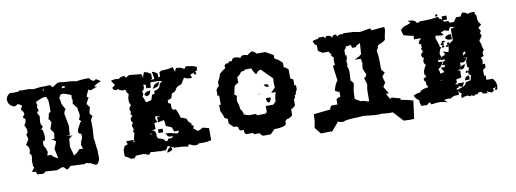

<svg xmlns="http://www.w3.org/2000/svg" viewBox="-53 -846 3207 1194"><g transform="rotate(-10 1550.0 -248.5)"><path d="M356 -198 374 -207 331 -211 352 -212C356 -212 357 -213 357 -216C357 -222 360 -230 357 -238C359 -246 361 -255 361 -264V-270L346 -351C352 -364 351 -373 360 -373L339 -413C338 -432 333 -445 333 -453C333 -457 335 -459 339 -459C339 -470 346 -473 355 -473C373 -473 402 -459 410 -456L408 -433C412 -428 412 -425 412 -423L408 -397C414 -397 418 -398 418 -388C418 -384 437 -375 432 -366C436 -347 439 -336 439 -327C439 -314 435 -308 429 -300C436 -291 444 -284 440 -282C418 -272 437 -279 437 -279H434C435 -273 411 -247 411 -224C411 -221 412 -218 413 -215C407 -214 429 -210 429 -206V-184C429 -176 418 -167 418 -155V-151C416 -148 415 -144 415 -141C415 -131 424 -121 423 -116L398 -115C386 -95 361 -83 361 -83L345 -142C345 -146 348 -158 348 -182V-190C356 -193 359 -195 356 -198ZM198 -146C201 -160 185 -168 185 -177L184 -200C184 -204 205 -209 199 -210C201 -216 202 -224 202 -231C202 -250 196 -268 197 -273L194 -272C193 -272 215 -266 190 -274C186 -276 194 -284 201 -294C192 -304 189 -312 189 -325C189 -334 191 -345 193 -360C187 -370 181 -379 181 -385C181 -390 185 -393 193 -393L186 -418C186 -420 186 -424 190 -429L185 -452C197 -458 228 -473 245 -473C253 -473 259 -469 257 -459C263 -459 264 -441 264 -420V-378C264 -374 252 -370 252 -368L243 -331H246C250 -330 256 -314 258 -310L245 -272C245 -263 260 -253 264 -241C260 -229 260 -220 260 -214V-208L238 -205L257 -198L256 -197C256 -196 257 -193 266 -190C264 -178 248 -148 248 -145L261 -83C261 -83 234 -92 221 -112L197 -111C196 -116 203 -124 203 -133C203 -137 201 -142 198 -146ZM378 -509 359 -508C359 -515 358 -517 367 -519C378 -519 378 -520 378 -509ZM248 -514H238V-515L242 -521C247 -521 248 -519 248 -514ZM511 -50C511 -57 510 -64 510 -70C510 -73 510 -77 511 -79C508 -95 503 -156 500 -165L504 -234L503 -276C503 -287 510 -297 517 -304L501 -322C501 -329 505 -347 510 -362L493 -385C494 -389 502 -405 513 -425C504 -425 502 -424 502 -434L519 -471L533 -464L567 -477H571C574 -477 574 -481 572 -481L560 -482C560 -487 564 -492 605 -510L574 -529C577 -523 569 -521 558 -519C528 -538 543 -541 531 -541H525L500 -540C489 -540 472 -538 455 -535C435 -540 409 -543 375 -544H374C367 -544 360 -547 351 -547C342 -547 329 -544 313 -529L298 -525C298 -537 291 -540 281 -540C272 -540 262 -538 251 -538C247 -538 244 -538 240 -539C223 -538 229 -539 185 -533L150 -539L110 -538L96 -542C96 -536 97 -534 60 -533L35 -535C20 -525 10 -513 9 -498C10 -467 29 -454 47 -448H53L72 -459C84 -454 94 -448 96 -443C89 -432 86 -427 86 -423C86 -413 100 -414 101 -389L88 -373C90 -370 94 -362 102 -361C101 -323 88 -325 88 -325L100 -297L101 -274L91 -262L92 -257L97 -241L98 -231L78 -199C85 -193 95 -184 95 -173L96 -161L90 -139C98 -139 100 -139 101 -119L97 -96L98 -62C101 -59 103 -56 103 -54C103 -46 90 -41 87 -27C98 -26 116 -28 114 -8L151 -4L171 -16L240 -11L275 -24H276C291 -24 291 -10 306 -4L329 -23L416 -19C416 -20 419 -22 428 -24L447 -18L450 -21C450 -21 474 -3 488 -3C497 -3 511 -22 511 -50Z M868 -483 860 -509 785 -516C770 -508 770 -510 765 -503H764C761 -508 755 -515 752 -516C730 -514 727 -513 717 -503C711 -504 705 -506 699 -506C686 -506 673 -502 667 -501L688 -469C683 -469 680 -463 670 -459V-446C680 -441 684 -438 688 -438C691 -438 695 -440 701 -443C712 -433 721 -429 734 -429C738 -429 742 -429 747 -430C749 -416 752 -409 762 -400L756 -382C756 -375 754 -370 754 -363C754 -352 756 -341 763 -332V-329C756 -322 750 -314 750 -305C750 -300 753 -295 756 -291V-287C748 -276 749 -273 761 -265L747 -247V-240C747 -233 748 -229 756 -222C756 -215 754 -216 746 -205L755 -178C744 -167 748 -163 755 -155C750 -140 745 -123 745 -108C745 -105 746 -103 746 -100H737L744 -114H696V-108C696 -106 700 -99 702 -93C694 -93 693 -91 680 -85L670 -62V-23C686 -16 694 -11 707 -1H730L738 -15C750 -15 763 -17 777 -17C797 -17 805 -14 810 -8H824L833 -21C853 -16 877 -21 899 -15C910 -16 911 -17 914 -17C918 -17 924 -16 928 -15L945 -40L961 -33C944 -23 939 -16 935 1C955 -4 969 -7 969 -17C969 -21 967 -26 962 -32L986 -22H988C1025 -22 1043 -20 1069 -14C1074 -27 1072 -25 1082 -27C1090 -20 1096 -20 1108 -15H1127L1136 -22H1154C1176 -22 1192 -22 1217 -29V-105L1177 -115C1162 -105 1160 -103 1145 -100C1137 -108 1118 -121 1118 -123C1119 -124 1122 -125 1124 -126V-139L1111 -142C1113 -145 1115 -148 1116 -150C1096 -167 1094 -172 1089 -187C1075 -193 1069 -196 1054 -200C1051 -220 1044 -233 1034 -256H1017C1015 -259 1011 -264 1009 -267V-296L994 -302V-322C1007 -322 1008 -323 1019 -331L1027 -357C1072 -370 1039 -389 1095 -404L1120 -444L1119 -440C1138 -432 1139 -431 1160 -431H1167L1160 -453C1170 -455 1177 -458 1184 -461C1183 -460 1183 -457 1183 -457C1183 -452 1186 -448 1190 -448C1196 -448 1198 -454 1198 -455C1198 -459 1194 -464 1190 -464C1197 -467 1204 -472 1207 -474V-494L1186 -502L1141 -509L1131 -495H1127C1113 -506 1104 -507 1081 -509C1074 -499 1070 -494 1070 -484L1060 -518C1036 -512 1022 -509 988 -509H986L973 -500V-474C968 -473 964 -472 960 -469C961 -474 962 -478 962 -483C962 -502 943 -507 927 -512L936 -466L913 -461V-465H921V-500C906 -509 899 -515 879 -518C873 -506 869 -497 868 -483ZM856 -378 872 -367C892 -376 890 -373 897 -399C870 -395 871 -398 856 -378ZM921 -417 914 -406 927 -409C951 -415 949 -414 962 -442L951 -439C931 -434 929 -431 921 -417ZM944 -119C956 -97 958 -95 979 -95H987C984 -86 979 -84 969 -84C964 -84 964 -84 957 -85C950 -71 952 -72 938 -71C930 -88 917 -91 894 -97C887 -107 888 -108 888 -119H889C886 -137 887 -149 864 -152C868 -154 873 -155 888 -156V-194H877L907 -197C900 -215 898 -219 898 -224C898 -227 900 -231 903 -237C916 -233 926 -230 932 -224L911 -230V-195L949 -203C953 -191 953 -179 954 -165L990 -150L1000 -122H1031L1020 -106L990 -113V-112C974 -119 964 -118 944 -119ZM903 -129H932V-152H903ZM911 -449H916C938 -449 959 -448 980 -444C977 -440 972 -437 964 -431C957 -404 952 -398 921 -391V-376L924 -375L904 -371L895 -342L888 -337L859 -331C855 -343 851 -357 844 -368V-371C848 -376 851 -382 851 -387C851 -392 848 -397 846 -403C860 -408 862 -419 862 -431C862 -435 861 -438 861 -442L876 -439V-416H905V-439C908 -444 910 -449 911 -453ZM1169 -479 1168 -480 1167 -479 1169 -477ZM1170 -482ZM853 -130C853 -133 853 -136 854 -139C857 -132 861 -128 867 -126C863 -127 859 -128 853 -130Z M1598 -312C1607 -296 1607 -297 1626 -293C1626 -311 1628 -306 1616 -312ZM1556 -261C1552 -257 1561 -257 1562 -258C1566 -262 1557 -262 1556 -261ZM1598 -227C1598 -210 1597 -212 1606 -198H1616C1625 -212 1626 -210 1626 -227ZM1456 -170 1464 -160ZM1502 -425H1540C1545 -409 1551 -401 1560 -387H1568C1574 -398 1573 -396 1588 -406H1598L1664 -340C1663 -330 1662 -320 1662 -311C1662 -302 1663 -292 1664 -283L1636 -255C1648 -252 1651 -253 1664 -255C1660 -236 1654 -223 1654 -206V-198L1636 -179H1588V-141L1578 -132H1522V-141H1474L1445 -151C1441 -170 1440 -174 1428 -189C1427 -208 1426 -217 1418 -236V-255C1420 -263 1422 -267 1422 -270C1422 -275 1418 -276 1408 -283L1418 -331C1430 -345 1428 -346 1445 -350V-387C1459 -396 1465 -401 1474 -416C1491 -416 1488 -416 1502 -425ZM1560 -529C1548 -522 1541 -519 1532 -510C1521 -513 1512 -515 1506 -515C1498 -515 1493 -512 1484 -501C1468 -509 1463 -509 1445 -510C1430 -500 1434 -502 1428 -491H1408V-482H1390L1380 -473V-454C1364 -445 1356 -438 1342 -425C1338 -405 1331 -395 1322 -378V-350C1311 -344 1313 -346 1304 -331V-293H1314V-236H1304V-198C1313 -181 1318 -170 1322 -151L1342 -141V-113L1370 -85H1390L1398 -75V-66L1408 -56H1428C1428 -39 1427 -42 1436 -28H1484V-19H1522C1528 -8 1525 -9 1540 0H1588L1616 -28C1640 -28 1659 -30 1682 -37L1692 -47V-66L1702 -75C1721 -79 1725 -82 1740 -94V-132C1753 -136 1757 -140 1768 -151V-189C1777 -198 1777 -201 1778 -217H1786C1786 -234 1787 -232 1796 -246V-274H1786V-312L1768 -321V-378C1757 -389 1753 -393 1740 -397V-425L1730 -435C1719 -446 1715 -450 1702 -454L1692 -463V-482L1644 -510H1588C1578 -523 1576 -523 1560 -529Z M2055 -155V-187C2044 -187 2040 -191 2028 -198C2033 -220 2041 -242 2055 -259L2044 -340V-352L2057 -358C2055 -366 2054 -374 2054 -381C2054 -388 2055 -396 2057 -404C2050 -408 2047 -412 2041 -422L2048 -426C2040 -429 2036 -434 2032 -444H1992L1967 -461V-496C1952 -502 1952 -508 1945 -525C1952 -528 1959 -533 1982 -534V-541H2020L2024 -528L2033 -541C2034 -541 2036 -542 2037 -542C2049 -542 2063 -541 2067 -526L2080 -541H2095L2101 -527C2107 -534 2115 -538 2123 -538C2129 -538 2133 -536 2139 -535V-541L2205 -538C2212 -536 2241 -531 2246 -531C2252 -531 2305 -541 2305 -541C2311 -541 2317 -538 2317 -532C2317 -532 2317 -530 2316 -528L2388 -535C2395 -535 2401 -534 2401 -528C2401 -502 2394 -498 2390 -460C2388 -444 2338 -434 2340 -426C2338 -407 2330 -404 2328 -399C2332 -374 2334 -351 2334 -328V-284C2334 -273 2348 -261 2353 -256L2334 -234C2335 -225 2343 -201 2345 -194L2329 -169C2333 -160 2354 -128 2356 -124H2341C2340 -124 2340 -125 2339 -123V-121L2357 -89L2369 -95L2410 -83H2414C2418 -83 2422 -80 2422 -75C2422 -74 2422 -73 2421 -71C2445 -67 2468 -63 2498 -53L2483 60L2461 61H2454C2450 61 2446 61 2442 60H2420C2419 59 2416 58 2416 58C2412 55 2370 7 2360 -3H2335C2322 -3 2305 -5 2286 -7C2282 -6 2276 -5 2266 -5C2240 -5 2205 -11 2176 -13C2153 -9 2066 -12 2049 1H2047C2033 1 2025 0 2013 -6H2011L2005 5L1967 49H1965C1963 49 1961 48 1960 47L1897 49L1864 8L1872 -39L1873 -77L1980 -88C1980 -97 1980 -96 1990 -111H2029V-145C2041 -151 2044 -154 2055 -155ZM2151 -224V-215C2146 -202 2141 -166 2141 -144V-126L2175 -106H2180C2199 -106 2221 -95 2222 -95C2223 -95 2225 -101 2227 -101V-159C2227 -170 2229 -184 2233 -202L2220 -246H2229C2231 -249 2234 -257 2238 -264L2222 -302V-304C2222 -315 2223 -325 2227 -335C2225 -344 2222 -355 2222 -365L2182 -367L2217 -384C2218 -388 2223 -391 2228 -393C2229 -405 2232 -445 2233 -463C2210 -453 2208 -452 2203 -442H2180L2175 -462C2164 -459 2153 -458 2142 -457C2140 -445 2138 -442 2130 -437V-403H2138C2137 -390 2137 -378 2130 -367C2131 -361 2133 -355 2133 -349C2133 -344 2131 -337 2130 -332C2137 -320 2138 -302 2138 -295C2138 -284 2135 -256 2135 -241H2141V-235C2146 -234 2149 -229 2151 -224Z M2825 -236V-207C2829 -213 2828 -214 2853 -221L2850 -211C2844 -195 2843 -196 2818 -189L2823 -200C2814 -193 2807 -190 2800 -188H2817V-143L2784 -136V-116C2775 -111 2773 -110 2771 -109C2776 -108 2781 -106 2790 -102L2786 -110H2828L2814 -84C2796 -89 2796 -89 2792 -96V-87C2778 -80 2778 -80 2774 -79C2776 -77 2778 -73 2779 -71C2817 -85 2830 -82 2839 -109L2872 -116C2872 -127 2874 -135 2879 -145C2872 -148 2864 -155 2864 -165C2864 -169 2865 -177 2872 -185V-199H2864V-205C2864 -211 2863 -217 2863 -223C2863 -231 2862 -245 2876 -260L2870 -261C2863 -243 2856 -233 2836 -233C2834 -233 2827 -236 2825 -236ZM2762 -517V-538H2792V-513H2767V-507L2771 -503H2798L2805 -490C2810 -491 2814 -491 2818 -491C2822 -491 2826 -491 2832 -490C2837 -500 2841 -505 2850 -517H2880C2880 -526 2881 -525 2892 -539C2910 -536 2914 -536 2922 -525C2936 -530 2945 -531 2962 -531H2968V-526C2968 -514 2968 -516 2976 -506V-504C2976 -470 2981 -463 2995 -446L2976 -430C2976 -421 2976 -425 2985 -413V-402L2977 -393L2985 -384V-374C2979 -366 2976 -359 2968 -352V-341C2980 -326 2972 -309 2985 -289C2973 -273 2974 -271 2974 -267C2974 -264 2975 -260 2976 -250L2958 -243V-240C2963 -234 2965 -228 2965 -222C2965 -216 2963 -207 2961 -201H2976V-179L2958 -165V-129H2968V-101H3008C3023 -84 3028 -71 3028 -48L3026 -47V-38C3025 -35 3023 -29 3017 -29H3015L3008 -34L3020 -46L2996 -41L3004 -29L2989 -18C2975 -21 2968 -25 2956 -32L2961 -18C2934 -20 2931 -19 2924 -33H2906C2900 -22 2894 -18 2883 -26V-18H2864V-26L2853 -17C2847 -20 2840 -25 2831 -25C2824 -25 2821 -23 2797 -16V-24C2797 -36 2798 -37 2803 -43C2790 -51 2787 -56 2782 -66C2783 -61 2784 -54 2784 -45V-39H2778C2756 -39 2749 -38 2728 -25C2722 -26 2716 -27 2708 -27C2702 -27 2696 -26 2687 -22L2707 -6L2685 -11C2673 -14 2661 -15 2652 -15C2639 -15 2626 -13 2605 -10L2597 -24C2590 -22 2585 -18 2576 -10C2564 -11 2563 -12 2559 -12C2554 -12 2549 -11 2544 -10C2537 -23 2534 -31 2534 -49C2519 -58 2514 -65 2505 -83C2526 -93 2530 -94 2545 -94C2556 -106 2559 -109 2581 -115L2595 -118L2591 -113L2602 -120C2602 -129 2603 -125 2594 -137C2595 -142 2595 -144 2595 -148C2595 -154 2591 -158 2585 -165V-177L2602 -184C2602 -192 2601 -192 2594 -201V-219C2601 -235 2602 -245 2615 -258C2608 -260 2607 -264 2602 -274V-275C2602 -288 2602 -291 2609 -302C2597 -309 2598 -310 2594 -325C2602 -336 2602 -337 2610 -341L2600 -366H2608C2607 -370 2605 -373 2605 -376C2605 -380 2607 -383 2609 -387L2594 -394V-405C2601 -415 2602 -417 2610 -421L2607 -430V-427H2569V-432C2569 -439 2567 -444 2571 -449C2549 -452 2529 -459 2508 -464L2498 -499L2519 -516C2534 -521 2551 -525 2565 -533L2548 -547L2565 -546C2589 -544 2595 -540 2604 -524C2613 -524 2612 -525 2624 -531H2626C2677 -531 2702 -533 2739 -539C2749 -516 2744 -533 2762 -517ZM2694 -124C2693 -125 2693 -126 2692 -126V-124ZM2866 -148V-121H2836C2844 -143 2840 -141 2866 -148ZM2694 -147 2693 -149 2690 -150 2686 -147C2688 -145 2689 -145 2689 -145C2693 -146 2693 -146 2694 -147ZM2849 -165V-172L2857 -180L2865 -172L2857 -165ZM2719 -258C2736 -263 2735 -262 2736 -271H2710L2713 -278L2707 -273H2699V-279C2695 -276 2694 -271 2692 -264C2696 -261 2695 -261 2719 -260C2708 -237 2703 -230 2685 -218C2690 -209 2692 -201 2692 -192V-189L2719 -194L2701 -225H2710C2712 -225 2717 -224 2718 -224C2729 -224 2731 -229 2727 -241L2722 -237L2714 -238V-245L2722 -251ZM2731 -345 2732 -353 2740 -360 2748 -352 2739 -345ZM2794 -419H2800V-387H2794C2776 -387 2777 -388 2762 -396V-409C2777 -417 2776 -419 2794 -419ZM2757 -381 2740 -373C2736 -376 2734 -378 2734 -381C2734 -385 2738 -387 2744 -387C2749 -387 2750 -387 2757 -381ZM2746 -366C2746 -363 2743 -360 2735 -360C2728 -360 2726 -364 2726 -367C2726 -370 2728 -374 2736 -374C2743 -374 2746 -369 2746 -366ZM2723 -543V-551L2731 -558L2739 -551L2732 -543ZM2859 -260 2867 -262 2858 -265ZM2870 -287C2868 -292 2866 -296 2862 -301C2860 -295 2857 -293 2851 -289L2856 -272C2858 -279 2859 -284 2870 -287ZM2790 -442 2761 -450C2753 -445 2752 -443 2741 -443C2741 -437 2742 -439 2755 -422H2744C2727 -422 2719 -423 2706 -427L2700 -413L2718 -361C2710 -355 2727 -349 2727 -346C2727 -343 2709 -341 2718 -335C2714 -328 2710 -321 2710 -314C2710 -305 2714 -296 2718 -288C2723 -294 2732 -295 2738 -297V-302L2744 -304C2743 -305 2741 -307 2739 -310L2731 -322L2765 -312C2770 -325 2772 -337 2772 -351L2765 -345H2757V-353L2765 -359L2772 -353V-359L2765 -360V-367L2774 -374L2781 -366L2773 -360C2787 -365 2792 -372 2805 -380V-452L2834 -459L2804 -464C2793 -454 2794 -452 2790 -442ZM2709 -285 2714 -281C2715 -285 2715 -286 2716 -287Z"/></g></svg>

Font: GNUTypewriter
Style: Standard
Weight: 400
Version: Version 001.000